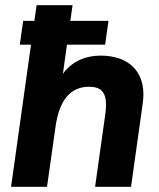

<svg xmlns="http://www.w3.org/2000/svg" viewBox="-20 -717 610 737"><path d="M22.5 0H160.5L193 -229.5C207.5 -334 251 -384 322 -384C367 -384 387 -363.5 387 -314.5C387 -304 386 -291 384 -277.5L345 0H483L528 -321C529.5 -333 530.5 -344 530.5 -354.5C530.5 -446.5 470.5 -503.5 366 -503.5C317 -503.5 261 -487.5 221.5 -434L237 -545.5H383.5L396.5 -637H250L258.5 -697H120.5L112 -637H69L56 -545.5H99Z"/></svg>

Font: HK Grotesk ExtraBold
Style: Italic
Weight: 800
Italic angle: -16°
Designer: Alfredo Marco Pradil
Foundry: Hanken Design Co.
Version: Version 3.001;FEAKit 1.0